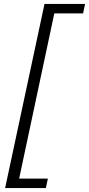

<svg xmlns="http://www.w3.org/2000/svg" viewBox="-20 -731 452 975"><path d="M6 224 206 -711H266L67 224ZM43 224 44 176H223L213 224ZM227 -663V-711H412L402 -663Z"/></svg>

Font: Ysabeau
Style: Italic
Weight: 400
Italic angle: -12°
Designer: Christian Thalmann (Catharsis Fonts)
Version: Version 2.000;gftools[0.9.27.dev2+g8671c4b]